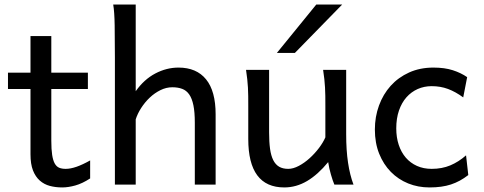

<svg xmlns="http://www.w3.org/2000/svg" viewBox="-20 -801 2098 833"><path d="M14.6 -485.8H112.3V-644.5H202.6V-485.8H361.3V-415H202.6V-190.4Q202.6 -152.8 206.3 -128.9Q210 -105 217.5 -91.6Q225.1 -78.1 236.8 -73.2Q248.5 -68.4 265.1 -68.4Q286.1 -68.4 312.5 -77.6Q338.9 -86.9 371.1 -105V-26.9Q337.4 -4.9 306.6 3.7Q275.9 12.2 250 12.2Q221.2 12.2 196.3 5.6Q171.4 -1 152.6 -17.6Q133.8 -34.2 123 -61.8Q112.3 -89.4 112.3 -131.8V-415H14.6Z M825.2 0V-268.6Q825.2 -314.5 819.1 -344.2Q813 -374 800.8 -391.4Q788.6 -408.7 770.3 -415.5Q752 -422.4 727.5 -422.4Q701.2 -422.4 676 -409.9Q650.9 -397.5 629.9 -377.7Q608.9 -357.9 592.8 -333Q576.7 -308.1 568.8 -283.2V0H478.5V-551.8Q478.5 -630.9 477.5 -690.2Q476.6 -749.5 471.2 -781.2H568.8V-405.3Q605 -456.5 653.8 -482.2Q702.6 -507.8 754.4 -507.8Q832.5 -507.8 874 -456.8Q915.5 -405.8 915.5 -305.2V0Z M1430.7 0Q1427.2 -8.3 1423.3 -19.5Q1419.4 -30.8 1415.8 -43.5Q1412.1 -56.2 1408.9 -70.1Q1405.8 -84 1403.8 -97.7Q1359.4 -43.5 1312.3 -15.6Q1265.1 12.2 1213.4 12.2Q1057.1 12.2 1057.1 -197.8V-341.8Q1057.1 -365.2 1056.9 -384.3Q1056.6 -403.3 1055.7 -421.1Q1054.7 -439 1052.7 -457.5Q1050.8 -476.1 1047.4 -498H1147.5V-227.1Q1147.5 -185.5 1151.6 -155.5Q1155.8 -125.5 1165.5 -106.2Q1175.3 -86.9 1191.2 -77.6Q1207 -68.4 1230.5 -68.4Q1252 -68.4 1276.4 -81.3Q1300.8 -94.2 1323 -114.3Q1345.2 -134.3 1363.5 -158.4Q1381.8 -182.6 1391.6 -205.1V-341.8Q1391.6 -365.7 1391.4 -385Q1391.1 -404.3 1390.1 -421.9Q1389.2 -439.5 1387.2 -457.5Q1385.3 -475.6 1381.8 -498H1481.9V-219.7Q1481.9 -148.4 1490 -95Q1498 -41.5 1513.7 0ZM1464.4 -781.2 1259.3 -571.3H1181.2L1352.1 -781.2Z M2011.7 -41.5Q1993.2 -27.3 1974.9 -17.3Q1956.5 -7.3 1936.5 -0.7Q1916.5 5.9 1893.6 9Q1870.6 12.2 1843.3 12.2Q1793.9 12.2 1751 -5.1Q1708 -22.5 1675.8 -55.2Q1643.6 -87.9 1625 -134.3Q1606.4 -180.7 1606.4 -239.3Q1606.4 -294.4 1624.3 -343.3Q1642.1 -392.1 1675 -428.7Q1708 -465.3 1755.1 -486.6Q1802.2 -507.8 1860.4 -507.8Q1909.2 -507.8 1944.6 -496.3Q1980 -484.9 2006.8 -466.3L1989.7 -378.4Q1956.5 -402.8 1923.8 -415Q1891.1 -427.2 1853 -427.2Q1820.3 -427.2 1792.2 -414.8Q1764.2 -402.3 1743.4 -378.9Q1722.7 -355.5 1710.9 -321.3Q1699.2 -287.1 1699.2 -244.1Q1699.2 -204.6 1710 -172.4Q1720.7 -140.1 1740.7 -116.9Q1760.7 -93.8 1789.1 -81.1Q1817.4 -68.4 1853 -68.4Q1897.5 -68.4 1933.6 -83.5Q1969.7 -98.6 2002 -127Z"/></svg>

Font: Andika Viet
Style: Regular
Weight: 400
Designer: Victor Gaultney, Annie Olsen, Julie Remington, Don Collingsworth, Eric Hays, Becca Hirsbrunner
Foundry: SIL International
Version: Version 5.000